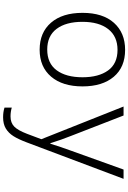

<svg xmlns="http://www.w3.org/2000/svg" viewBox="186 -768 828 1240"><g transform="rotate(90 600.0 -148.0)"><path d="M63 -267Q63 -398 127.5 -470Q192 -542 302 -542Q414 -542 476 -468.5Q538 -395 538 -267Q538 -138 475 -64Q412 10 301 10Q190 10 126.5 -63.5Q63 -137 63 -267ZM479 -267Q479 -371 435 -432Q391 -493 302 -493Q215 -493 168 -433Q121 -373 121 -266Q121 -160 166.5 -99.5Q212 -39 300 -39Q389 -39 434 -100Q479 -161 479 -267ZM675 237V190Q702 198 732 198Q773 198 797.5 174Q822 150 844 92L879 -1L668 -532H726L858 -192Q881 -135 905 -59H908Q929 -127 954 -195L1075 -532H1135L899 95Q879 148 859 179.5Q839 211 810 228.5Q781 246 737 246Q703 246 675 237Z"/></g></svg>

Font: Noto Sans Mono UI Light
Style: Regular
Weight: 300
Monospace: yes
Designer: Monotype Design team
Foundry: Monotype Imaging Inc.
Version: Version 1.000